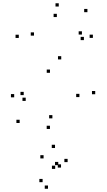

<svg xmlns="http://www.w3.org/2000/svg" viewBox="-20 -772 660 1182"><path d="M566.2 -191.8V-211.8H546.2V-191.8ZM357 -406.2V-426.2H337V-406.2ZM189.3 -552.7V-572.7H169.3V-552.7ZM330 -667V-687H310V-667ZM484.3 -559.3V-579.3H464.3V-559.3ZM496.5 -525V-545H476.5V-525ZM551.8 -538.7V-558.7H531.8V-538.7ZM518.2 -697V-717H498.2V-697ZM341.7 -731.8V-751.8H321.7V-731.8ZM95.7 -538.3V-558.3H75.7V-538.3ZM287.7 -323.8V-343.8H267.7V-323.8ZM469 -174.3V-194.3H449V-174.3ZM302.5 -43.3V-63.3H282.5V-43.3ZM138.3 -150.8V-170.8H118.3V-150.8ZM126 -186.5V-206.5H106V-186.5ZM67.3 -172.8V-192.8H47.3V-172.8ZM101 -14.8V-34.8H81V-14.8ZM287.5 22V2H267.5V22ZM396.3 226V206H376.3V226ZM318.7 139.2V119.2H298.7V139.2ZM248.3 203.3V183.3H228.3V203.3ZM319.7 267.8V247.8H299.7V267.8ZM355.7 259.7V239.7H335.7V259.7ZM338.7 244.7V224.7H318.7V244.7ZM242.3 349.5V329.5H222.3V349.5ZM275.5 390V370H255.5V390Z"/></svg>

Font: Monaspace Xenon Dots Var
Style: Regular
Weight: 400
Designer: Riley Cran and the Lettermatic Team
Version: Version 1.100 (Monaspace Xenon Dots)